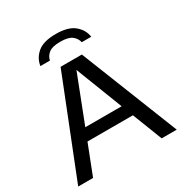

<svg xmlns="http://www.w3.org/2000/svg" viewBox="-211 -1103 1205 1263"><g transform="rotate(-30 392.0 -471.5)"><path d="M17.5 0 311 -740H472.5L766 0H651.5L563.5 -226H218.5L130.5 0ZM253 -314.5H529L391 -670ZM198.5 -810.5Q206 -866 251.2 -904.5Q296.5 -943 391 -943Q485 -943 531 -904.2Q577 -865.5 584.5 -810.5H512.5Q505.5 -843 478.2 -863.5Q451 -884 391 -884Q330.5 -884 304 -863.5Q277.5 -843 270.5 -810.5Z"/></g></svg>

Font: Encode Sans Expanded Expanded Medium
Style: Regular
Weight: 500
Width: 7
Designer: Multiple Designers
Foundry: Impallari Type
Version: Version 3.000; ttfautohint (v1.8.3) -l 8 -r 50 -G 200 -x 14 